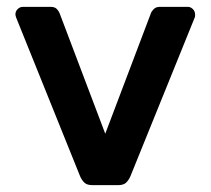

<svg xmlns="http://www.w3.org/2000/svg" viewBox="-20 -540 614 560"><path d="M250 0Q234 0 226.5 -7Q219 -14 214 -25L27 -489Q25 -495 25 -498Q25 -507 31.5 -513.5Q38 -520 47 -520H128Q140 -520 146 -513.5Q152 -507 154 -501L287 -150L420 -501Q422 -507 428.5 -513.5Q435 -520 446 -520H528Q536 -520 542.5 -513.5Q549 -507 549 -498Q549 -496 549 -493.5Q549 -491 548 -489L360 -25Q355 -14 347.5 -7Q340 0 324 0Z"/></svg>

Font: Fz Rubik Med
Style: Regular
Weight: 500
Designer: Hubert and Fischer
Foundry: Hubert and Fischer
Version: Vit hóa bi FontZin.com